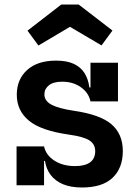

<svg xmlns="http://www.w3.org/2000/svg" viewBox="-20 -822 612 852"><path d="M344 10Q294 10 259.5 -4.5Q225 -19 205 -45.5Q185 -72 179.5 -108H156.5L175.5 -172.5Q183.5 -134 221 -109.5Q258.5 -85 313 -85Q357.5 -85 380 -101.8Q402.5 -118.5 402.5 -151Q402.5 -182 377 -198.8Q351.5 -215.5 284 -225Q161 -242.5 107.8 -287Q54.5 -331.5 54.5 -401.5Q54.5 -469.5 100.2 -511.2Q146 -553 229 -553Q276 -553 307 -538.8Q338 -524.5 355 -497.8Q372 -471 376.5 -434H399.5L381.5 -372Q373.5 -410.5 338.8 -435Q304 -459.5 256 -459.5Q217 -459.5 197 -443.5Q177 -427.5 177 -403.5Q177 -374 208.8 -357.2Q240.5 -340.5 307.5 -330.5Q425 -313.5 475 -270.2Q525 -227 525 -152Q525 -76 479.5 -33Q434 10 344 10ZM53.5 0V-172.5H175.5V0ZM381.5 -372V-543.5H503.5V-372ZM329 -802 479 -686.5 430.5 -620.5 290.5 -703 150.5 -620 102 -686 252 -802Z"/></svg>

Font: Hepta Slab SemiBold
Style: Regular
Weight: 600
Designer: Michael LaGattuta
Foundry: Michael LaGattuta
Version: Version 1.102